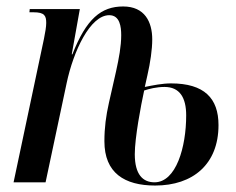

<svg xmlns="http://www.w3.org/2000/svg" viewBox="-20 -564 729 594"><path d="M428 -295 436 -331C445 -370 451 -411 451 -442C451 -496 428 -544 361 -544C293 -544 247 -506 204 -396H202L227 -536H72L71 -526H84C118 -526 123 -515 123 -493C123 -481 120 -464 116 -444L22 0H121L186 -306C207 -406 259 -517 318 -517C351 -517 355 -481 355 -455C355 -421 348 -384 339 -343L317 -246C308 -206 303 -169 303 -127C303 -29 365 10 460 10C577 10 656 -56 656 -177C656 -260 612 -306 509 -306C482 -306 453 -300 428 -295ZM458 0C422 0 397 -24 397 -87C397 -138 416 -238 426 -284C441 -289 464 -295 489 -295C536 -295 556 -262 556 -207C556 -109 525 0 458 0Z"/></svg>

Font: Noto Serif Display ExtraCondensed Medium
Style: Italic
Weight: 500
Width: 2
Italic angle: -12°
Designer: Monotype Design Team
Foundry: Monotype Imaging Inc.
Version: Version 2.009